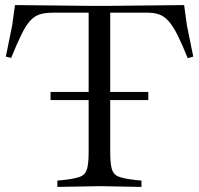

<svg xmlns="http://www.w3.org/2000/svg" viewBox="-20 -733 784 756"><path d="M206 3V-22L228 -24Q274 -29 295 -37Q316 -45 322.5 -67Q329 -89 329 -133V-701H414V-133Q414 -89 420.5 -67Q427 -45 448.5 -37Q470 -29 515 -24L537 -22V3L374 0ZM719 -504Q697 -559 679.5 -594Q662 -629 645 -648.5Q628 -668 608.5 -675.5Q589 -683 562 -683H188Q158 -683 137 -676.5Q116 -670 99 -651.5Q82 -633 64.5 -597.5Q47 -562 24 -505L3 -510L28 -633L39 -713L324 -710H419L705 -713L716 -633L741 -510ZM179 -339V-371H564V-339Z"/></svg>

Font: Baskervville
Style: Regular
Weight: 400
Designer: Alexis Faudot, Rémi Forte, Morgane Pierson, Rafael Ribas, Tanguy Vanlaeys, Rosalie Wagner, Thomas Huot-Marchand
Foundry: ANRT
Version: Version 1.100